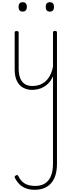

<svg xmlns="http://www.w3.org/2000/svg" viewBox="-20 -795 655 1739"><path d="M270 19Q227 19 191 0Q155 -19 134 -60Q113 -101 113 -166V-499Q113 -507 117 -510.5Q121 -514 130 -514Q140 -514 144.5 -510.5Q149 -507 149 -499V-174Q149 -125 162 -89.5Q175 -54 203 -35Q231 -16 275 -16Q305 -16 333.5 -25Q362 -34 387 -54Q412 -74 431 -108Q450 -142 460 -191V-500Q460 -508 464.5 -511.5Q469 -515 479 -515Q488 -515 492 -511.5Q496 -508 496 -500V689Q496 767 472 819Q448 871 403 897.5Q358 924 296 924Q251 924 216.5 911.5Q182 899 157 874.5Q132 850 115 816Q111 808 113.5 803Q116 798 124 794Q132 789 138 791Q144 793 146 800Q168 845 204 867Q240 889 301 889Q351 889 386.5 867Q422 845 441 800Q460 755 460 686V-105Q444 -67 421 -43Q398 -19 372.5 -5.5Q347 8 320.5 13.5Q294 19 270 19ZM185 -690Q166 -690 157 -701Q148 -712 148 -733Q148 -754 157.5 -764.5Q167 -775 185 -775Q204 -775 213.5 -764.5Q223 -754 223 -733Q223 -711 213 -700.5Q203 -690 185 -690ZM432 -690Q412 -690 403 -701Q394 -712 394 -733Q394 -754 403.5 -764.5Q413 -775 431 -775Q450 -775 459.5 -764.5Q469 -754 469 -733Q469 -711 459.5 -700.5Q450 -690 432 -690Z"/></svg>

Font: Playwrite BE WAL Thin
Style: Regular
Weight: 250
Version: Version 1.002